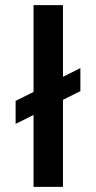

<svg xmlns="http://www.w3.org/2000/svg" viewBox="-20 -730 375 750"><path d="M111 -371V-710H226V-430L294 -464V-374L226 -340V0H111V-281L41 -246V-336Z"/></svg>

Font: MedMera Sans Semibold
Style: Regular
Weight: 600
Designer: Kasper Nordkvist
Foundry: UNCUT.wtf
Version: Version 1.300